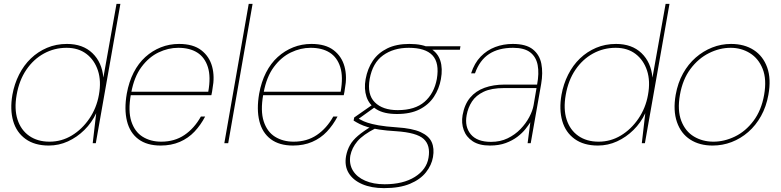

<svg xmlns="http://www.w3.org/2000/svg" viewBox="-20 -740 4035 992"><path d="M232 12Q159 12 112 -22Q65 -56 48 -115Q31 -174 44 -250Q54 -306 78.5 -354.5Q103 -403 139.5 -438Q176 -473 223 -493Q270 -513 326 -513Q408 -513 457.5 -465.5Q507 -418 514 -339L582 -720H602L475 0H459L477 -155Q454 -106 416 -68.5Q378 -31 331 -9.5Q284 12 232 12ZM236 -8Q298 -8 351 -40Q404 -72 441.5 -127Q479 -182 491 -250Q504 -321 486 -375.5Q468 -430 426.5 -461.5Q385 -493 324 -493Q261 -493 207 -463.5Q153 -434 116 -379.5Q79 -325 66 -250Q53 -177 70.5 -122.5Q88 -68 131 -38Q174 -8 236 -8Z M810 12Q739 12 695 -21Q651 -54 636 -114.5Q621 -175 635 -256Q646 -317 670.5 -365Q695 -413 731 -445.5Q767 -478 811 -495.5Q855 -513 905 -513Q978 -513 1020 -480.5Q1062 -448 1076 -396Q1090 -344 1078 -282Q1077 -272 1075.5 -265Q1074 -258 1072 -248H645L648 -266H1056Q1070 -343 1054 -393.5Q1038 -444 999 -468.5Q960 -493 901 -493Q849 -493 799 -469Q749 -445 711 -394Q673 -343 658 -261L656 -251Q641 -167 658.5 -113Q676 -59 717 -33.5Q758 -8 813 -8Q882 -8 933 -42.5Q984 -77 1018 -138H1040Q1017 -94 985 -60Q953 -26 909 -7Q865 12 810 12Z M1139 0 1265 -720H1285L1159 0Z M1494 12Q1423 12 1379 -21Q1335 -54 1320 -114.5Q1305 -175 1319 -256Q1330 -317 1354.5 -365Q1379 -413 1415 -445.5Q1451 -478 1495 -495.5Q1539 -513 1589 -513Q1662 -513 1704 -480.5Q1746 -448 1760 -396Q1774 -344 1762 -282Q1761 -272 1759.5 -265Q1758 -258 1756 -248H1329L1332 -266H1740Q1754 -343 1738 -393.5Q1722 -444 1683 -468.5Q1644 -493 1585 -493Q1533 -493 1483 -469Q1433 -445 1395 -394Q1357 -343 1342 -261L1340 -251Q1325 -167 1342.5 -113Q1360 -59 1401 -33.5Q1442 -8 1497 -8Q1566 -8 1617 -42.5Q1668 -77 1702 -138H1724Q1701 -94 1669 -60Q1637 -26 1593 -7Q1549 12 1494 12Z M1964 232Q1899 232 1851.5 211.5Q1804 191 1781.5 154Q1759 117 1768 66Q1774 35 1788 10Q1802 -15 1829.5 -38.5Q1857 -62 1902 -89L1922 -78Q1855 -44 1826.5 -10Q1798 24 1790 64Q1783 108 1803.5 141.5Q1824 175 1866.5 193.5Q1909 212 1967 212Q2063 212 2123.5 174Q2184 136 2194 75Q2205 11 2169 -22Q2133 -55 2027 -62Q1976 -65 1940 -70.5Q1904 -76 1879.5 -83.5Q1855 -91 1838 -99.5Q1821 -108 1807 -117L1810 -133L1906 -200L1926 -193L1823 -119L1819 -133Q1832 -128 1845 -120.5Q1858 -113 1879 -106Q1900 -99 1936 -92.5Q1972 -86 2031 -82Q2110 -77 2153 -57.5Q2196 -38 2210.5 -5.5Q2225 27 2217 72Q2210 113 2181 150Q2152 187 2098.5 209.5Q2045 232 1964 232ZM2031 -151Q1964 -151 1925.5 -175Q1887 -199 1873.5 -240Q1860 -281 1869 -331Q1879 -386 1906.5 -426.5Q1934 -467 1981 -490Q2028 -513 2095 -513Q2165 -513 2203.5 -490Q2242 -467 2255 -426.5Q2268 -386 2258 -331Q2249 -281 2222 -240Q2195 -199 2148 -175Q2101 -151 2031 -151ZM2035 -171Q2124 -171 2173.5 -214Q2223 -257 2237 -332Q2251 -415 2214.5 -454Q2178 -493 2092 -493Q2013 -493 1959 -454Q1905 -415 1890 -332Q1876 -252 1916.5 -211.5Q1957 -171 2035 -171ZM2185 -483 2179 -501H2359L2356 -483Z M2511 12Q2456 12 2422.5 -10Q2389 -32 2376 -68Q2363 -104 2370 -145Q2380 -201 2409 -235.5Q2438 -270 2483.5 -286.5Q2529 -303 2587 -303H2755Q2766 -361 2758 -403.5Q2750 -446 2719.5 -469.5Q2689 -493 2631 -493Q2556 -493 2507 -461Q2458 -429 2434 -361H2414Q2431 -414 2463.5 -447.5Q2496 -481 2538.5 -497Q2581 -513 2629 -513Q2698 -513 2733 -485Q2768 -457 2777 -410.5Q2786 -364 2776 -306L2722 0H2706L2720 -108Q2711 -94 2695 -73.5Q2679 -53 2653.5 -33.5Q2628 -14 2593 -1Q2558 12 2511 12ZM2517 -7Q2565 -7 2603 -25.5Q2641 -44 2669 -73Q2697 -102 2714.5 -135Q2732 -168 2737 -197L2752 -285H2584Q2519 -285 2479 -266Q2439 -247 2418.5 -215.5Q2398 -184 2391 -145Q2380 -85 2412.5 -46Q2445 -7 2517 -7Z M3069 12Q2996 12 2949 -22Q2902 -56 2885 -115Q2868 -174 2881 -250Q2891 -306 2915.5 -354.5Q2940 -403 2976.5 -438Q3013 -473 3060 -493Q3107 -513 3163 -513Q3245 -513 3294.5 -465.5Q3344 -418 3351 -339L3419 -720H3439L3312 0H3296L3314 -155Q3291 -106 3253 -68.5Q3215 -31 3168 -9.5Q3121 12 3069 12ZM3073 -8Q3135 -8 3188 -40Q3241 -72 3278.5 -127Q3316 -182 3328 -250Q3341 -321 3323 -375.5Q3305 -430 3263.5 -461.5Q3222 -493 3161 -493Q3098 -493 3044 -463.5Q2990 -434 2953 -379.5Q2916 -325 2903 -250Q2890 -177 2907.5 -122.5Q2925 -68 2968 -38Q3011 -8 3073 -8Z M3662 12Q3594 12 3546 -19Q3498 -50 3477.5 -109.5Q3457 -169 3471 -250Q3482 -312 3509 -360.5Q3536 -409 3574.5 -442.5Q3613 -476 3659.5 -494.5Q3706 -513 3757 -513Q3826 -513 3874.5 -481.5Q3923 -450 3944 -391Q3965 -332 3950 -250Q3939 -189 3912 -140.5Q3885 -92 3846 -58Q3807 -24 3760 -6Q3713 12 3662 12ZM3666 -8Q3722 -8 3777 -34.5Q3832 -61 3873 -115.5Q3914 -170 3928 -250Q3942 -330 3920.5 -384Q3899 -438 3854.5 -465.5Q3810 -493 3755 -493Q3698 -493 3643 -465.5Q3588 -438 3547.5 -384Q3507 -330 3493 -250Q3479 -170 3500 -115.5Q3521 -61 3565.5 -34.5Q3610 -8 3666 -8Z"/></svg>

Font: DM Sans 18pt Thin
Style: Italic
Weight: 250
Italic angle: -10°
Designer: Colophon Foundry, Jonny Pinhorn
Foundry: Colophon Foundry
Version: Version 4.004;gftools[0.9.30]